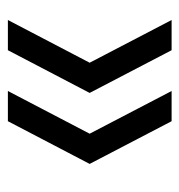

<svg xmlns="http://www.w3.org/2000/svg" viewBox="-4 -530 466 499"><g transform="rotate(-90 229.5 -281.0)"><path d="M163.5 -68.5 52.5 -281.5 163.5 -494H242L131 -281.5L242 -68.5ZM348 -68.5 237 -281.5 348 -494H426.5L315.5 -281.5L426.5 -68.5Z"/></g></svg>

Font: Encode Sans SmCnd
Style: Regular
Weight: 400
Width: 4
Designer: Multiple Designers
Foundry: Impallari Type
Version: Version 3.002; ttfautohint (v1.8.3) -l 8 -r 50 -G 200 -x 14 